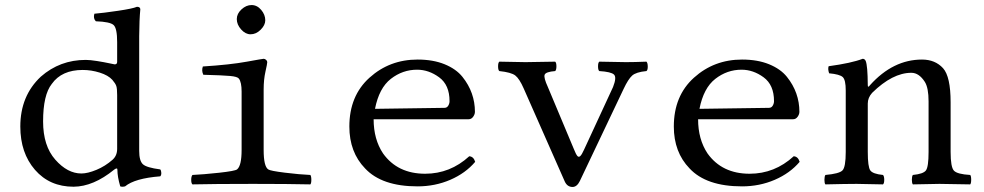

<svg xmlns="http://www.w3.org/2000/svg" viewBox="-20 -725 3878 757"><path d="M441.9 -138.2V-350.1Q441.9 -376 438.5 -386Q435.1 -396 422.9 -410.2Q406.7 -428.2 373.3 -438.7Q339.8 -449.2 306.2 -449.2Q223.1 -449.2 184.1 -394Q149.9 -351.1 149.9 -246.1Q149.9 -149.9 198 -95.5Q246.1 -41 300.8 -41Q325.7 -41 360.4 -55.4Q395 -69.8 423.8 -95.2Q441.9 -111.3 441.9 -138.2ZM430.2 -56.2Q348.1 10.7 270 11.2Q175.8 11.2 117.9 -55.4Q60.1 -122.1 60.1 -226.1Q60.1 -347.2 141.1 -422.9Q216.3 -488.8 317.9 -488.8Q335 -488.8 362.5 -484.4Q390.1 -480 410.6 -475.6Q431.2 -471.2 432.1 -471.2Q441.9 -471.2 441.9 -481V-559.1Q441.9 -613.3 428 -626.2Q414.1 -639.2 357.9 -641.1Q346.7 -652.3 352.1 -670.9Q387.2 -673.8 445.1 -682.4Q502.9 -690.9 520 -698.2Q533.2 -698.2 533.2 -688Q529.3 -647.9 528.8 -583V-129.9Q528.8 -90.8 543.5 -77.4Q558.1 -64 611.8 -57.1Q615.7 -52.2 616 -43.2Q616.2 -34.2 611.8 -29.8Q511.7 -22 473.1 9.8Q461.9 12.7 454.1 9.8Q442.9 -28.3 442.9 -55.2Q443.4 -65.9 430.2 -56.2Z M913.6 -649.9Q913.6 -670.9 932.1 -688Q950.7 -705.1 971.7 -705.1Q993.7 -705.1 1009.8 -686Q1025.9 -667 1025.9 -645Q1025.9 -626 1007.8 -607.9Q989.7 -589.8 967.8 -589.8Q947.8 -589.8 930.7 -608.9Q913.6 -627.9 913.6 -649.9ZM1019.5 -133.8Q1019.5 -68.8 1037.6 -57.1Q1045.4 -51.3 1103 -44.2Q1160.6 -37.1 1203.6 -35.2Q1207.5 -30.3 1207.5 -16.1Q1207.5 -2 1203.6 2Q1117.7 0 977.5 0Q822.8 0 738.8 2Q733.9 -2 733.9 -15.9Q733.9 -29.8 738.8 -35.2Q780.8 -37.1 843.8 -43.9Q906.7 -50.8 914.6 -57.1Q932.6 -71.3 932.6 -133.8V-363.8Q932.6 -400.9 921.9 -415Q916 -422.9 887.5 -425.5Q858.9 -428.2 781.7 -430.2Q773.9 -446.3 779.8 -462.9Q887.2 -469.7 953.6 -481.9Q1015.6 -493.2 1019.5 -493.2Q1024.4 -493.2 1029.1 -489Q1033.7 -484.9 1033.7 -480Q1033.7 -474.1 1026.6 -442.6Q1019.5 -411.1 1019.5 -372.1Z M1458.5 -295.9 1732.4 -299.8Q1742.2 -299.8 1747.3 -308.3Q1752.4 -316.9 1752.4 -326.2Q1752.4 -390.1 1711.4 -420.2Q1670.4 -450.2 1624.5 -450.2Q1567.4 -450.2 1521 -414.1Q1474.6 -377.9 1458.5 -295.9ZM1830.1 -108.9Q1847.2 -107.9 1853.5 -86.9Q1815.4 -42 1755.4 -16.1Q1695.3 9.8 1626.5 9.8Q1485.4 9.8 1419.4 -61Q1357.4 -125 1357.4 -226.1Q1357.4 -347.2 1436.8 -418.7Q1516.1 -490.2 1626.5 -490.2Q1687.5 -490.2 1732.9 -471.7Q1778.3 -453.1 1803.2 -422.1Q1828.1 -391.1 1840.3 -356.4Q1852.5 -321.8 1852.5 -284.2Q1852.5 -274.4 1845.5 -264.6Q1838.4 -254.9 1828.1 -254.9H1453.1Q1453.1 -175.8 1490.2 -120.1Q1547.4 -40 1656.2 -40Q1754.9 -40 1830.1 -108.9Z M2342.8 -444.8Q2337.9 -448.7 2337.9 -463.4Q2337.9 -478 2342.8 -481.9Q2424.8 -480 2447.8 -480Q2481 -480 2528.8 -481.9Q2533.7 -477.1 2533.9 -463.1Q2534.2 -449.2 2528.8 -444.8Q2487.8 -440.9 2472.4 -427Q2457 -413.1 2439 -375L2266.1 -11.2Q2254.9 11.7 2237.8 12.2Q2216.8 12.2 2207 -8.8L2044.9 -376Q2027.8 -415 2011.5 -427.5Q1995.1 -439.9 1948.7 -444.8Q1943.8 -448.7 1943.8 -463.4Q1943.8 -478 1948.7 -481.9Q2030.8 -480 2051.8 -480Q2086.9 -480 2168.9 -481.9Q2173.8 -478 2173.8 -463.6Q2173.8 -449.2 2168.9 -444.8Q2131.8 -441.9 2127.4 -430.4Q2123 -418.9 2140.1 -381.8L2242.2 -138.2Q2251 -116.2 2256.3 -110.1Q2261.7 -104 2267.8 -109.6Q2273.9 -115.2 2282.7 -134.8L2397 -381.8Q2412.1 -419.9 2400.9 -430.9Q2389.6 -441.9 2342.8 -444.8Z M2737.8 -295.9 3011.7 -299.8Q3021.5 -299.8 3026.6 -308.3Q3031.7 -316.9 3031.7 -326.2Q3031.7 -390.1 2990.7 -420.2Q2949.7 -450.2 2903.8 -450.2Q2846.7 -450.2 2800.3 -414.1Q2753.9 -377.9 2737.8 -295.9ZM3109.4 -108.9Q3126.5 -107.9 3132.8 -86.9Q3094.7 -42 3034.7 -16.1Q2974.6 9.8 2905.8 9.8Q2764.6 9.8 2698.7 -61Q2636.7 -125 2636.7 -226.1Q2636.7 -347.2 2716.1 -418.7Q2795.4 -490.2 2905.8 -490.2Q2966.8 -490.2 3012.2 -471.7Q3057.6 -453.1 3082.5 -422.1Q3107.4 -391.1 3119.6 -356.4Q3131.8 -321.8 3131.8 -284.2Q3131.8 -274.4 3124.8 -264.6Q3117.7 -254.9 3107.4 -254.9H2732.4Q2732.4 -175.8 2769.5 -120.1Q2826.7 -40 2935.5 -40Q3034.2 -40 3109.4 -108.9Z M3410.2 -389.2Q3501 -490.2 3615.2 -490.2Q3667 -490.2 3698.2 -456.1Q3728 -422.9 3728 -321.8V-126Q3728 -65.9 3741.2 -52Q3754.4 -38.1 3805.2 -35.2Q3809.1 -31.2 3809.1 -16.6Q3809.1 -2 3805.2 2Q3719.2 0 3684.1 0Q3663.1 0 3579.1 2Q3575.2 -2.9 3575.2 -16.4Q3575.2 -29.8 3579.1 -35.2Q3620.1 -39.1 3630.6 -53Q3641.1 -66.9 3641.1 -126V-325.2Q3641.1 -378.4 3626.5 -401.9Q3603.5 -438 3573.2 -438Q3499 -438 3418.5 -358.9Q3401.4 -339.8 3401.4 -316.9V-126Q3401.4 -66.9 3411.4 -53Q3421.4 -39.1 3461.4 -35.2Q3466.3 -30.3 3466.3 -16.1Q3466.3 -2 3461.4 2Q3377.4 0 3357.4 0Q3316.4 0 3234.4 2Q3230.5 -2 3230.5 -15.9Q3230.5 -29.8 3234.4 -35.2Q3288.6 -40 3301.5 -53Q3314.5 -65.9 3314.5 -126V-368.2Q3314.5 -410.2 3302.7 -421.1Q3291 -432.1 3249 -436Q3243.2 -453.1 3247.1 -463.9Q3336.9 -476.1 3381.3 -493.2Q3389.2 -493.2 3393.1 -484.9Q3400.9 -466.8 3401.4 -389.2Q3401.4 -377 3410.2 -389.2Z"/></svg>

Font: Linux Libertine Mono
Style: Mono
Weight: 400
Designer: Philipp H. Poll
Foundry: Philipp H. Poll
Version: Version 5.1.7 ; ttfautohint (v0.9)